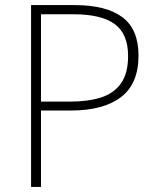

<svg xmlns="http://www.w3.org/2000/svg" viewBox="-20 -734 620 754"><path d="M273 -714Q397 -714 460.5 -666.5Q524 -619 524 -516Q524 -405 455 -352.5Q386 -300 259 -300H141V0H102V-714ZM268 -678H141V-335H255Q325 -335 376 -351Q427 -367 455 -406.5Q483 -446 483 -514Q483 -601 430.5 -639.5Q378 -678 268 -678Z"/></svg>

Font: Noto Sans Gujarati ExtraLight
Style: Regular
Weight: 200
Designer: Jelle Bosma - Monotype Design Team, Universal Thirst
Foundry: Monotype Imaging Inc.
Version: Version 2.106; ttfautohint (v1.8.4.7-5d5b)